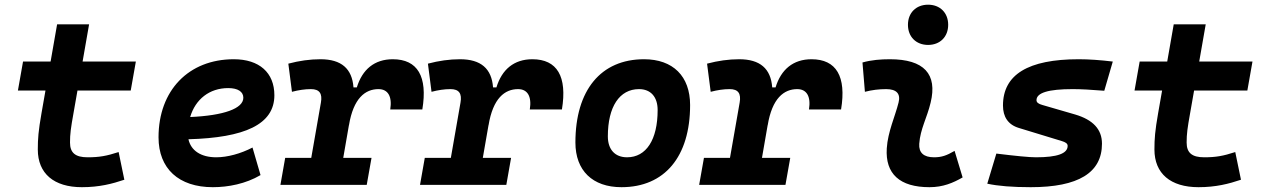

<svg xmlns="http://www.w3.org/2000/svg" viewBox="-20 -776 5313 806"><path d="M323.7 9.8C397 9.8 451.2 -4.4 502 -21.5L478 -137.7C427.2 -121.1 396.5 -115.7 347.7 -115.7C296.4 -115.7 273.9 -134.3 273.9 -177.7C273.9 -213.9 277.3 -238.3 288.6 -301.3L305.2 -396H528.8L550.3 -517.6H326.7L354 -673.8H219.7L192.4 -517.6H76.7L55.2 -396H170.9L154.3 -301.3C141.1 -226.1 138.7 -193.4 138.7 -148.4C138.7 -47.4 206.5 9.8 323.7 9.8Z M887.7 -115.7C823.7 -115.7 781.7 -143.6 771 -191.4C1006.8 -197.8 1131.8 -253.4 1131.8 -376C1131.8 -471.2 1068.4 -527.3 961.4 -527.3C772 -527.3 645.5 -396.5 645.5 -199.7C645.5 -67.9 730.5 9.8 873.5 9.8C938 9.8 1011.7 -4.4 1073.7 -41L1040 -156.7C990.7 -130.9 934.6 -115.7 887.7 -115.7ZM778.3 -284.7C800.3 -359.4 859.4 -406.2 938 -406.2C978.5 -406.2 1001.5 -391.1 1001.5 -365.7C1001.5 -320.3 919.4 -291 778.3 -284.7Z M1157.2 0H1519.5L1539.6 -113.3H1420.9L1444.8 -251V-249.5C1463.4 -363.8 1513.2 -401.9 1568.8 -401.9C1608.4 -401.9 1627 -371.6 1618.2 -316.4H1752.9C1775.9 -455.1 1732.9 -527.3 1628.9 -527.3C1551.8 -527.3 1501 -484.4 1478 -409.2H1463.9C1458 -487.8 1413.1 -527.3 1325.2 -527.3C1280.8 -527.3 1236.3 -521 1190.4 -508.8L1205.6 -390.6C1233.4 -397.9 1259.8 -401.9 1285.2 -401.9C1321.3 -401.9 1334 -383.3 1327.1 -345.2L1286.6 -113.3H1177.2Z M1743.2 0H2105.5L2125.5 -113.3H2006.8L2030.8 -251V-249.5C2049.3 -363.8 2099.1 -401.9 2154.8 -401.9C2194.3 -401.9 2212.9 -371.6 2204.1 -316.4H2338.9C2361.8 -455.1 2318.8 -527.3 2214.8 -527.3C2137.7 -527.3 2086.9 -484.4 2064 -409.2H2049.8C2043.9 -487.8 1999 -527.3 1911.1 -527.3C1866.7 -527.3 1822.3 -521 1776.4 -508.8L1791.5 -390.6C1819.3 -397.9 1845.7 -401.9 1871.1 -401.9C1907.2 -401.9 1919.9 -383.3 1913.1 -345.2L1872.6 -113.3H1763.2Z M2588.9 9.8C2770 9.8 2877 -118.2 2877 -335C2877 -456.1 2805.2 -527.3 2683.6 -527.3C2502.4 -527.3 2395.5 -397.5 2395.5 -177.7C2395.5 -60.1 2467.3 9.8 2588.9 9.8ZM2612.3 -115.7C2561.5 -115.7 2531.7 -148.4 2531.7 -203.6C2531.7 -328.1 2580.6 -401.9 2662.6 -401.9C2711.9 -401.9 2740.7 -369.1 2740.7 -314C2740.7 -189.5 2692.9 -115.7 2612.3 -115.7Z M2915 0H3277.3L3297.4 -113.3H3178.7L3202.6 -251V-249.5C3221.2 -363.8 3271 -401.9 3326.7 -401.9C3366.2 -401.9 3384.8 -371.6 3376 -316.4H3510.7C3533.7 -455.1 3490.7 -527.3 3386.7 -527.3C3309.6 -527.3 3258.8 -484.4 3235.8 -409.2H3221.7C3215.8 -487.8 3170.9 -527.3 3083 -527.3C3038.6 -527.3 2994.1 -521 2948.2 -508.8L2963.4 -390.6C2991.2 -397.9 3017.6 -401.9 3043 -401.9C3079.1 -401.9 3091.8 -383.3 3085 -345.2L3044.4 -113.3H2935.1Z M3987.3 -142.6C3953.6 -123 3933.1 -115.7 3900.9 -115.7C3857.9 -115.7 3836.4 -134.8 3838.9 -172.4C3843.3 -234.9 3871.6 -281.2 3886.7 -345.2C3916 -465.3 3858.9 -527.3 3715.8 -527.3C3677.2 -527.3 3638.7 -524.4 3600.6 -513.7L3610.8 -390.6C3640.6 -398.4 3670.4 -401.9 3700.2 -401.9C3743.7 -401.9 3761.7 -382.3 3752 -345.2C3737.8 -288.1 3707 -222.7 3702.6 -153.3C3695.8 -46.4 3756.8 9.8 3881.8 9.8C3939 9.8 3981 -8.3 4021 -31.2ZM3876 -587.4C3926.3 -587.4 3960.4 -621.6 3960.4 -671.9C3960.4 -722.2 3926.3 -756.3 3876 -756.3C3825.7 -756.3 3791.5 -722.2 3791.5 -671.9C3791.5 -621.6 3825.7 -587.4 3876 -587.4Z M4307.1 9.8C4506.8 9.8 4606 -50.8 4606 -172.9C4606 -233.4 4567.9 -273.4 4493.2 -295.4L4355.5 -335.4C4339.8 -339.8 4331.1 -345.7 4331.1 -355.5C4331.1 -386.7 4381.3 -401.9 4483.4 -401.9C4517.6 -401.9 4561.5 -399.4 4615.7 -395L4651.4 -517.6C4599.1 -523.9 4551.8 -527.3 4508.3 -527.3C4295.9 -527.3 4190.4 -462.9 4190.4 -333C4190.4 -285.6 4211.9 -252.4 4257.3 -238.8L4436.5 -184.1C4452.6 -179.2 4461.9 -173.8 4461.9 -163.6C4461.9 -131.3 4418 -115.7 4329.1 -115.7C4300.8 -115.7 4245.6 -121.1 4162.6 -131.3L4124.5 -4.9C4169.4 4.9 4230 9.8 4307.1 9.8Z M5011.2 9.8C5084.5 9.8 5138.7 -4.4 5189.5 -21.5L5165.5 -137.7C5114.7 -121.1 5084 -115.7 5035.2 -115.7C4983.9 -115.7 4961.4 -134.3 4961.4 -177.7C4961.4 -213.9 4964.8 -238.3 4976.1 -301.3L4992.7 -396H5216.3L5237.8 -517.6H5014.2L5041.5 -673.8H4907.2L4879.9 -517.6H4764.2L4742.7 -396H4858.4L4841.8 -301.3C4828.6 -226.1 4826.2 -193.4 4826.2 -148.4C4826.2 -47.4 4894 9.8 5011.2 9.8Z"/></svg>

Font: Cascadia Mono PL
Style: Bold Italic
Weight: 700
Italic angle: -10°
Monospace: yes
Designer: Aaron Bell
Foundry: Saja Typeworks
Version: Version 2404.023